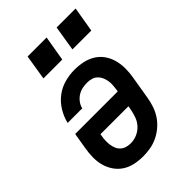

<svg xmlns="http://www.w3.org/2000/svg" viewBox="-218 -831 936 936"><g transform="rotate(-45 250.0 -363.5)"><path d="M205 8Q176 8 147.5 2Q119 -4 96 -19Q73 -34 57.5 -56.5Q42 -79 34.5 -106Q27 -133 27.5 -162.5Q28 -192 33 -221L47 -304H340L342 -313Q344 -328 345 -343Q346 -358 343.5 -372.5Q341 -387 335 -400Q329 -413 318.5 -422.5Q308 -432 294 -436Q280 -440 265 -440Q248 -440 231.5 -436.5Q215 -433 200 -423.5Q185 -414 174 -399Q163 -384 160 -368H59Q67 -402 86 -433.5Q105 -465 133.5 -487Q162 -509 196.5 -518.5Q231 -528 265 -528Q295 -528 323.5 -522Q352 -516 375.5 -501.5Q399 -487 415 -464.5Q431 -442 438.5 -414.5Q446 -387 446 -357.5Q446 -328 441 -299L421 -179Q417 -154 408.5 -129Q400 -104 385.5 -82Q371 -60 350 -42Q329 -24 305 -12.5Q281 -1 255.5 3.5Q230 8 205 8ZM207 -80Q228 -80 249 -88.5Q270 -97 286 -113.5Q302 -130 310 -151Q318 -172 322 -193L326 -216H133L132 -207Q129 -192 128.5 -177Q128 -162 130 -147.5Q132 -133 137.5 -120Q143 -107 153.5 -97.5Q164 -88 178 -84Q192 -80 207 -80ZM459 -605H329L350 -735H481ZM259 -605H129L150 -735H281Z"/></g></svg>

Font: Iosevka SS04 Semibold Oblique
Style: Regular
Weight: 600
Italic angle: -9°
Monospace: yes
Designer: Belleve Invis
Foundry: Belleve Invis
Version: Version 19.0.0; ttfautohint (v1.8.4)